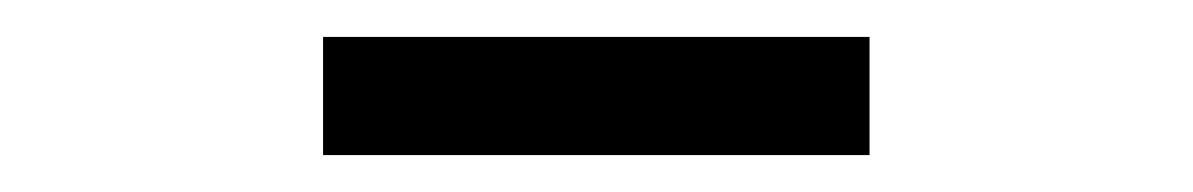

<svg xmlns="http://www.w3.org/2000/svg" viewBox="-20 -755 646 104"><path d="M155 -671V-735H451V-671Z"/></svg>

Font: Noto Sans CJK KR Regular (TTF)
Style: Regular
Weight: 400
Designer: Ryoko NISHIZUKA 西塚涼子 (kana & ideographs); Paul D. Hunt (Latin, Greek & Cyrillic); Wenlong ZHANG 张文龙 (bopomofo); Sandoll 
Foundry: Adobe Systems Incorporated
Version: Version 1.004;PS 1.004;hotconv 1.0.82;makeotf.lib2.5.63406